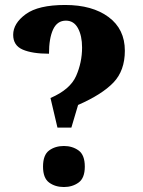

<svg xmlns="http://www.w3.org/2000/svg" viewBox="-20 -744 575 772"><path d="M211 -231H267L294 -322Q390 -364 436 -412Q482 -460 482 -540Q482 -627 416.5 -675.5Q351 -724 242 -724Q134 -724 83.5 -687Q33 -650 33 -604Q33 -561 71.5 -544.5Q110 -528 177 -528Q177 -590 193.5 -625.5Q210 -661 245 -661Q277 -661 293.5 -630.5Q310 -600 310 -553Q310 -493 286 -438.5Q262 -384 183 -350ZM237 8Q271 8 296 -10Q321 -28 321 -74Q321 -121 296 -139Q271 -157 237 -157Q202 -157 177.5 -139Q153 -121 153 -74Q153 -28 177.5 -10Q202 8 237 8Z"/></svg>

Font: Noto Serif SemiCondensed Extra
Style: Regular
Weight: 800
Width: 4
Designer: Monotype Design Team
Foundry: Monotype Imaging Inc.
Version: Version 1.002